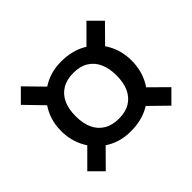

<svg xmlns="http://www.w3.org/2000/svg" viewBox="-126 -747 811 811"><g transform="rotate(-45 280.0 -341.5)"><path d="M278 -549.1Q344 -549.1 392 -521.1Q440.1 -493.1 466.1 -446.1Q492.1 -399.1 492.1 -341Q492.1 -283 466.1 -235.4Q440.1 -187.9 392 -159.9Q344 -131.9 278 -131.9Q218 -131.9 170.9 -159.9Q123.9 -187.9 97.4 -235.4Q70.8 -283 70.8 -341Q70.8 -399.1 97.4 -446.1Q123.9 -493.1 170.9 -521.1Q218 -549.1 278 -549.1ZM28.8 -143.1 116.8 -231.1 171.1 -175.8 84 -87.8ZM388 -173.8 445.2 -228.1 531.2 -143.1 476 -87.8ZM28.8 -539.9 84 -595.2 171.1 -506.2 114.8 -451ZM389 -508.2 476 -595.2 531.2 -539.9 446.2 -453.9ZM281 -478.6Q241.1 -478.6 213.7 -462.1Q186.3 -445.7 172.3 -415.3Q158.4 -384.9 158.4 -342Q158.4 -299.1 172.3 -268.7Q186.3 -238.3 213.7 -221.9Q241.1 -205.4 281 -205.4Q320.9 -205.4 347.8 -221.9Q374.7 -238.3 388.7 -268.7Q402.6 -299.1 402.6 -342Q402.6 -384.9 388.7 -415.3Q374.7 -445.7 347.8 -462.1Q320.9 -478.6 281 -478.6Z"/></g></svg>

Font: Fira Sans Variable
Style: Italic
Weight: 397
Italic angle: -8°
Designer: Carrois Corporate & Edenspiekermann AG
Foundry: Carrois Corporate GbR & Edenspiekermann AG
Version: Version 4.202